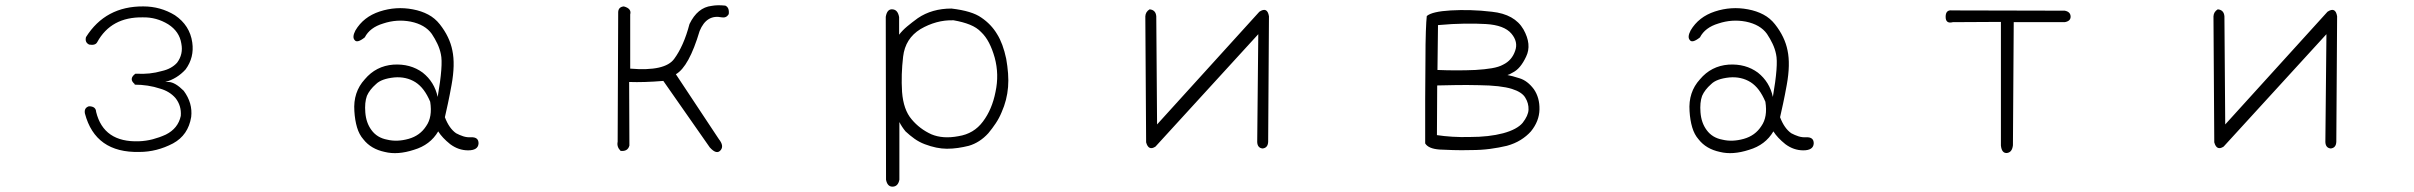

<svg xmlns="http://www.w3.org/2000/svg" viewBox="-20 -570 9040 719"><path d="M517 -546Q581 -546 635 -513Q691 -475 700 -411Q708 -355 675 -310Q643 -275 599 -263H612Q636 -262 668 -230Q702 -184 696 -132Q685 -64 628 -33Q567 -1 502 -1Q337 3 298 -145Q294 -166 313 -172Q339 -172 340 -151Q368 -36 501 -41Q527 -42 552 -48.5Q577 -55 601 -66Q647 -89 657 -136Q660 -174 637 -203Q615 -228 580 -238Q535 -253 483 -253V-254H486Q460 -274 487 -294H491Q541 -291 586 -304Q622 -312 643 -335Q667 -367 659 -407Q652 -452 610 -479Q566 -506 515 -505Q396 -507 344 -412Q337 -399 314 -403Q297 -411 302 -431Q375 -547 517 -546Z M1311 -456Q1341 -507 1402 -527Q1463 -547 1526 -535Q1558 -529 1583.5 -515.5Q1609 -502 1627 -479Q1664 -432 1674 -381Q1685 -329 1671 -252Q1664 -213 1657.5 -183Q1651 -153 1646 -131Q1662 -89 1688 -71Q1701 -64 1715 -59.5Q1729 -55 1744 -56Q1773 -57 1772 -32Q1770 -7 1733 -7Q1697 -7 1666 -30Q1636 -54 1621 -78Q1591 -27 1530 -9Q1469 11 1421 -1Q1369 -12 1341 -48Q1325 -66 1317 -93Q1309 -120 1307 -154Q1302 -225 1346 -273Q1388 -323 1453 -328Q1485 -330 1512.5 -322.5Q1540 -315 1563 -298Q1607 -263 1619 -207Q1640 -328 1631 -367Q1627 -387 1618 -406Q1609 -425 1597 -443Q1572 -478 1518 -489Q1466 -499 1415 -482Q1365 -467 1346 -430Q1317 -407 1308 -420Q1298 -431 1311 -456ZM1591 -189Q1580 -215 1566.5 -233Q1553 -251 1536 -262Q1501 -284 1456 -280Q1408 -275 1388 -255Q1364 -234 1354 -211Q1345 -186 1348 -149Q1351 -110 1371 -83Q1392 -54 1430 -47Q1467 -38 1510 -50Q1553 -62 1576 -98Q1600 -132 1591 -189Z M2316 -546Q2346 -538 2340 -516V-313Q2471 -302 2505 -350Q2522 -373 2536.5 -405.5Q2551 -438 2562 -480Q2592 -542 2645 -548Q2666 -552 2696 -549Q2712 -542 2709 -517Q2700 -502 2683 -505Q2626 -517 2600 -454Q2560 -320 2511 -292L2672 -49Q2692 -24 2679 -8Q2664 11 2638 -18L2464 -267Q2428 -264 2396 -263Q2364 -262 2336 -263L2337 -25Q2331 -2 2304 -5Q2289 -20 2293 -39L2295 -525Q2296 -544 2316 -546Z M3347 -440Q3359 -456 3377 -471Q3395 -486 3417 -502Q3470 -538 3543 -538Q3620 -529 3655 -504Q3692 -479 3714 -442Q3736 -407 3748 -350Q3753 -322 3755 -295Q3757 -268 3755 -244Q3751 -195 3731 -150Q3722 -128 3709 -108.5Q3696 -89 3681 -71Q3649 -36 3608 -24Q3588 -19 3567.5 -16Q3547 -13 3526 -13Q3488 -13 3443 -30Q3422 -38 3404.5 -50.5Q3387 -63 3371 -78Q3357 -95 3348 -113V103Q3343 129 3322 129Q3303 129 3298 103L3297 -507Q3302 -537 3322 -535Q3342 -534 3347 -506ZM3551 -494Q3518 -495 3487 -486.5Q3456 -478 3427 -461Q3370 -426 3362 -358Q3358 -324 3357 -291.5Q3356 -259 3358 -226Q3363 -159 3394 -123Q3409 -105 3427.5 -91Q3446 -77 3468 -67Q3511 -49 3569 -60Q3627 -69 3661 -115Q3695 -160 3708 -226Q3722 -291 3705 -354Q3696 -386 3683.5 -410Q3671 -434 3654 -450Q3638 -467 3612 -477.5Q3586 -488 3551 -494Z M4285 -535Q4308 -533 4310 -509L4313 -104L4696 -526Q4726 -546 4732 -509L4729 -39Q4728 -16 4708 -14Q4689 -16 4688 -38L4692 -442L4307 -21Q4281 -4 4272 -37L4269 -509Q4270 -526 4285 -535Z M5489 -8Q5451 -7 5421.5 -8Q5392 -9 5371 -10Q5329 -13 5317 -33Q5317 -122 5317 -199Q5317 -276 5318 -343Q5318 -410 5319.5 -451.5Q5321 -493 5323 -510Q5343 -527 5413 -531Q5448 -533 5486.5 -532Q5525 -531 5567 -526Q5652 -517 5685 -460Q5717 -403 5695 -358Q5674 -313 5646 -299Q5631 -290 5625 -289Q5642 -286 5670 -277Q5700 -268 5724 -236Q5746 -204 5745 -160Q5744 -116 5713 -78Q5697 -60 5674.5 -46Q5652 -32 5623 -24Q5594 -17 5560.5 -12.5Q5527 -8 5489 -8ZM5363 -308Q5435 -305 5505 -308Q5540 -310 5566.5 -314.5Q5593 -319 5609 -328Q5642 -344 5654 -380Q5666 -413 5640 -444Q5613 -476 5544 -480Q5510 -482 5465 -481.5Q5420 -481 5365 -476ZM5361 -64Q5387 -60 5418.5 -58Q5450 -56 5485 -57Q5556 -57 5609 -71Q5635 -78 5653.5 -88Q5672 -98 5682 -110Q5703 -137 5704 -159Q5705 -183 5692 -204Q5680 -225 5642 -237Q5601 -250 5519 -251Q5476 -252 5436.5 -251.5Q5397 -251 5362 -250Z M6311 -456Q6341 -507 6402 -527Q6463 -547 6526 -535Q6558 -529 6583.5 -515.5Q6609 -502 6627 -479Q6664 -432 6674 -381Q6685 -329 6671 -252Q6664 -213 6657.5 -183Q6651 -153 6646 -131Q6662 -89 6688 -71Q6701 -64 6715 -59.5Q6729 -55 6744 -56Q6773 -57 6772 -32Q6770 -7 6733 -7Q6697 -7 6666 -30Q6636 -54 6621 -78Q6591 -27 6530 -9Q6469 11 6421 -1Q6369 -12 6341 -48Q6325 -66 6317 -93Q6309 -120 6307 -154Q6302 -225 6346 -273Q6388 -323 6453 -328Q6485 -330 6512.5 -322.5Q6540 -315 6563 -298Q6607 -263 6619 -207Q6640 -328 6631 -367Q6627 -387 6618 -406Q6609 -425 6597 -443Q6572 -478 6518 -489Q6466 -499 6415 -482Q6365 -467 6346 -430Q6317 -407 6308 -420Q6298 -431 6311 -456ZM6591 -189Q6580 -215 6566.5 -233Q6553 -251 6536 -262Q6501 -284 6456 -280Q6408 -275 6388 -255Q6364 -234 6354 -211Q6345 -186 6348 -149Q6351 -110 6371 -83Q6392 -54 6430 -47Q6467 -38 6510 -50Q6553 -62 6576 -98Q6600 -132 6591 -189Z M7518 -26Q7515 1 7495 3Q7476 4 7473 -25V-488L7293 -487Q7266 -480 7266 -507Q7266 -534 7290 -531L7712 -530Q7733 -526 7734 -509Q7735 -491 7712 -487H7521Z M8285 -535Q8308 -533 8310 -509L8313 -104L8696 -526Q8726 -546 8732 -509L8729 -39Q8728 -16 8708 -14Q8689 -16 8688 -38L8692 -442L8307 -21Q8281 -4 8272 -37L8269 -509Q8270 -526 8285 -535Z"/></svg>

Font: Yomogi
Style: Regular
Weight: 400
Designer: satsuyako
Foundry: satsuyako
Version: Version 3.100